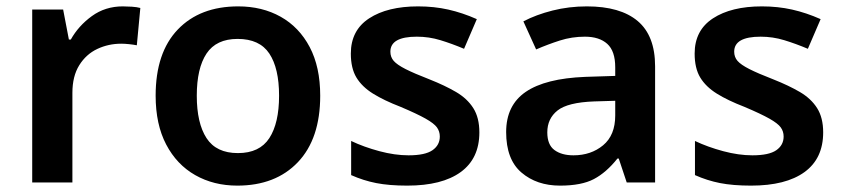

<svg xmlns="http://www.w3.org/2000/svg" viewBox="-20 -572 2641 602"><path d="M365 -552Q378 -552 393.5 -551Q409 -550 420 -547L409 -430Q399 -432 385 -433.5Q371 -435 360 -435Q320 -435 285 -418.5Q250 -402 228.5 -367.5Q207 -333 207 -281V0H81V-542H178L196 -448H202Q226 -491 268 -521.5Q310 -552 365 -552Z M984 -272Q984 -137 914 -63.5Q844 10 724 10Q650 10 592 -23Q534 -56 501 -119Q468 -182 468 -272Q468 -407 537.5 -479.5Q607 -552 727 -552Q802 -552 860 -519.5Q918 -487 951 -424.5Q984 -362 984 -272ZM597 -272Q597 -186 627.5 -139Q658 -92 726 -92Q794 -92 824.5 -139Q855 -186 855 -272Q855 -358 824.5 -404Q794 -450 725 -450Q658 -450 627.5 -404Q597 -358 597 -272Z M1483 -157Q1483 -75 1424.5 -32.5Q1366 10 1257 10Q1200 10 1159.5 2Q1119 -6 1081 -23V-130Q1121 -111 1169.5 -98Q1218 -85 1261 -85Q1313 -85 1336 -101Q1359 -117 1359 -144Q1359 -160 1350 -172.5Q1341 -185 1314.5 -200Q1288 -215 1236 -237Q1184 -257 1149.5 -278.5Q1115 -300 1097.5 -329Q1080 -358 1080 -404Q1080 -477 1137.5 -514.5Q1195 -552 1291 -552Q1341 -552 1385.5 -542Q1430 -532 1475 -512L1435 -419Q1397 -435 1361 -446Q1325 -457 1287 -457Q1204 -457 1204 -410Q1204 -393 1214.5 -381Q1225 -369 1251.5 -355.5Q1278 -342 1327 -323Q1375 -304 1410 -283.5Q1445 -263 1464 -233Q1483 -203 1483 -157Z M1820 -552Q1925 -552 1979.5 -506Q2034 -460 2034 -364V0H1945L1920 -75H1916Q1881 -31 1842 -10.5Q1803 10 1736 10Q1663 10 1615 -31Q1567 -72 1567 -158Q1567 -242 1628.5 -284Q1690 -326 1815 -331L1909 -334V-361Q1909 -412 1884 -434.5Q1859 -457 1814 -457Q1773 -457 1735.5 -445Q1698 -433 1661 -417L1621 -505Q1661 -526 1712.5 -539Q1764 -552 1820 -552ZM1843 -254Q1760 -251 1728 -225.5Q1696 -200 1696 -157Q1696 -118 1718.5 -101.5Q1741 -85 1778 -85Q1833 -85 1871 -116.5Q1909 -148 1909 -210V-256Z M2561 -157Q2561 -75 2502.5 -32.5Q2444 10 2335 10Q2278 10 2237.5 2Q2197 -6 2159 -23V-130Q2199 -111 2247.5 -98Q2296 -85 2339 -85Q2391 -85 2414 -101Q2437 -117 2437 -144Q2437 -160 2428 -172.5Q2419 -185 2392.5 -200Q2366 -215 2314 -237Q2262 -257 2227.5 -278.5Q2193 -300 2175.5 -329Q2158 -358 2158 -404Q2158 -477 2215.5 -514.5Q2273 -552 2369 -552Q2419 -552 2463.5 -542Q2508 -532 2553 -512L2513 -419Q2475 -435 2439 -446Q2403 -457 2365 -457Q2282 -457 2282 -410Q2282 -393 2292.5 -381Q2303 -369 2329.5 -355.5Q2356 -342 2405 -323Q2453 -304 2488 -283.5Q2523 -263 2542 -233Q2561 -203 2561 -157Z"/></svg>

Font: Noto Sans Sinhala UI SemiBold
Style: Regular
Weight: 600
Designer: Jelle Bosma - Monotype Design Team
Foundry: Monotype Imaging Inc.
Version: Version 2.006; ttfautohint (v1.8.4.7-5d5b)